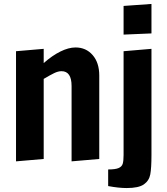

<svg xmlns="http://www.w3.org/2000/svg" viewBox="-20 -810 844 971"><path d="M61 -551 201 -563V-491Q244 -529 285.5 -549.5Q327 -570 362 -570Q415 -570 448.5 -531.5Q482 -493 482 -428V-6L342 6V-375Q342 -450 291 -450Q274 -450 253.5 -440Q233 -430 201 -411V-6L61 6ZM605 -635V-780L746 -790V-641ZM527 131V47Q563 47 579.5 40Q596 33 600.5 18.5Q605 4 605 -26V-551L746 -563V-26Q746 40 740 72Q734 104 707.5 122.5Q681 141 621 141Q580 141 527 131Z"/></svg>

Font: Francois One
Style: Regular
Weight: 400
Designer: Vernon Adams
Foundry: Vernon Adams
Version: Version 2.000